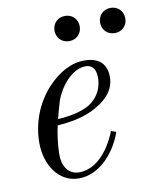

<svg xmlns="http://www.w3.org/2000/svg" viewBox="-77 -708 638 780"><g transform="rotate(-10 242.0 -318.0)"><path d="M52 -158C52 -67 103 12 186 12C269 12 338 -62 368 -148L347 -155C339 -133 289 -12 191 -12C159 -12 124 -34 124 -98C124 -140 132 -191 138 -215C174 -218 229 -223 280 -247C340 -275 381 -316 381 -372C381 -436 338 -456 290 -456C234 -456 183 -426 140 -381C80 -318 52 -235 52 -158ZM144 -240C146 -249 159 -298 164 -313C182 -364 232 -432 291 -432C313 -432 333 -419 333 -378C333 -324 301 -283 261 -265C219 -246 173 -242 144 -240ZM380 -596C380 -566 402 -544 432 -544C462 -544 484 -566 484 -596C484 -626 462 -648 432 -648C402 -648 380 -626 380 -596ZM192 -596C192 -566 214 -544 244 -544C274 -544 296 -566 296 -596C296 -626 274 -648 244 -648C214 -648 192 -626 192 -596Z"/></g></svg>

Font: Old Standard
Style: Italic
Weight: 400
Italic angle: -15.2°
Designer: Alexey Kryukov <alexios@thessalonica.org.ru>
Version: Version 2.0